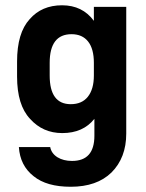

<svg xmlns="http://www.w3.org/2000/svg" viewBox="-20 -546 554 730"><path d="M107.9 124Q56.2 83.5 51.8 13.2H170.9Q175.3 37.1 198.2 51.8Q221.2 65.9 253.9 65.9Q338.9 65.9 338.9 -29.8V-94.2Q295.9 -40 216.8 -40Q142.6 -40 94.2 -94.2Q44.9 -146.5 44.9 -254.9V-312Q44.9 -420.9 92.8 -473.1Q138.7 -525.9 215.8 -525.9Q293.5 -525.9 336.9 -466.8V-520H460V-38.1Q460 53.7 403.8 109.9Q348.1 164.1 249 164.1Q157.2 164.1 107.9 124ZM314 -178.2Q336.9 -207 336.9 -258.8V-307.1Q336.9 -360.4 314.9 -388.2Q293 -416 252 -416Q168.9 -416 168.9 -307.1V-258.8Q168.9 -149.9 249 -149.9Q291.5 -149.9 314 -178.2Z"/></svg>

Font: D-DIN-PRO
Style: Bold
Weight: 700
Designer: Charles Nix
Foundry: Datto Inc.
Version: Version 1.000;hotconv 1.0.109;makeotfexe 2.5.65596